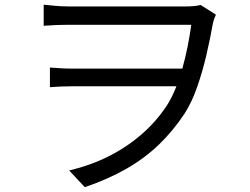

<svg xmlns="http://www.w3.org/2000/svg" viewBox="-20 -738 1040 800"><path d="M162 -718.4Q178.3 -717 206.3 -714.1Q234.4 -711.2 264.9 -711.2Q282.1 -711.2 320.8 -711.2Q359.5 -711.2 410.6 -711.2Q461.8 -711.2 516.6 -711.2Q571.4 -711.2 621 -711.2Q670.6 -711.2 706.4 -711.2Q742.1 -711.2 754.7 -711.2Q771.9 -711.2 787.6 -712.6Q803.3 -714 815.7 -717.4L879.6 -677.1Q877 -670 873.2 -661.2Q869.5 -652.3 867.1 -640.5Q856.1 -578.1 839.9 -508.6Q823.8 -439.1 801.4 -375.3Q779 -311.4 749.8 -266Q702.9 -194.4 643.7 -137Q584.5 -79.7 508.2 -35.7Q432 8.3 333.3 41.9L268.3 -27.6Q355.1 -48.2 429.9 -85.3Q504.6 -122.5 566 -174.9Q627.4 -227.4 672.5 -294.1Q692.9 -324.8 710 -365.9Q727 -406.9 739.9 -452.9Q752.8 -498.9 762 -545.5Q771.2 -592.1 777 -634.8Q762 -634.8 723.3 -634.8Q684.7 -634.8 632.7 -634.8Q580.7 -634.8 523.8 -634.8Q466.9 -634.8 414.3 -634.8Q361.7 -634.8 322.1 -634.8Q282.5 -634.8 265.3 -634.8Q241 -634.8 215.2 -633.7Q189.4 -632.6 162 -630.6ZM763.3 -378.5Q746.2 -378.5 708.5 -378.5Q670.8 -378.5 621.7 -378.5Q572.6 -378.5 519.8 -378.5Q467 -378.5 418.5 -378.5Q369.9 -378.5 333 -378.5Q296 -378.5 279.5 -378.5Q254 -378.5 232.4 -377.5Q210.9 -376.5 188 -374.7V-456.6Q208.6 -455.2 231.1 -453.7Q253.6 -452.2 277.2 -452.2Q294.1 -452.2 332.1 -452.2Q370.1 -452.2 420.3 -452.2Q470.4 -452.2 524.3 -452.2Q578.2 -452.2 627.9 -452.2Q677.7 -452.2 715.5 -452.2Q753.4 -452.2 770.3 -452.2Z"/></svg>

Font: Noto Sans TC
Style: Regular
Weight: 100
Designer: Ryoko NISHIZUKA 西塚涼子 (kana, bopomofo & ideographs); Paul D. Hunt (Latin, Greek & Cyrillic); Sandoll Communications 산돌커뮤니
Foundry: Adobe
Version: Version 2.004;hotconv 1.0.118;makeotfexe 2.5.65603